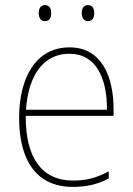

<svg xmlns="http://www.w3.org/2000/svg" viewBox="-20 -724 521 754"><path d="M132 -673C132 -656 139 -641 156 -641C175 -641 181 -655 181 -673C181 -690 175 -704 156 -704C139 -704 132 -689 132 -673ZM301 -673C301 -656 308 -641 325 -641C344 -641 350 -655 350 -673C350 -690 344 -704 325 -704C308 -704 301 -689 301 -673ZM253 -538C119 -538 55 -416 55 -261C55 -100 119 10 266 10C322 10 365 -1 407 -23V-51C355 -24 319 -15 266 -15C144 -15 80 -105 81 -269H426V-295C426 -427 377 -538 253 -538ZM253 -513C355 -513 401 -420 400 -293H82C92 -438 157 -513 253 -513Z"/></svg>

Font: Noto Sans Gurmukhi SemiCondensed Thin
Style: Regular
Weight: 100
Width: 4
Designer: Jelle Bosma - Monotype Design Team
Foundry: Monotype Imaging Inc.
Version: Version 2.004